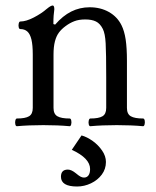

<svg xmlns="http://www.w3.org/2000/svg" viewBox="-20 -451 561 692"><path d="M53.2 -346.2Q48.8 -346.2 47.4 -353Q45.9 -359.9 47.6 -366.7Q49.3 -373.5 53.2 -373.5Q73.7 -373.5 101.6 -387.9Q129.4 -402.3 148.4 -418.9L150.4 -420.4Q156.7 -425.8 161.9 -428.5Q167 -431.2 169.9 -431.2Q172.9 -431.2 174.3 -427.7Q175.8 -424.3 175.8 -417.5Q174.3 -406.7 173.3 -394.5Q172.4 -382.3 172.4 -364.3L178.7 -362.3Q206.1 -394 236.8 -409.4Q267.6 -424.8 303.2 -424.8Q342.3 -424.8 372.6 -407.7Q402.8 -390.6 418 -359.9Q428.2 -339.4 432.9 -308.8Q437.5 -278.3 437.5 -231.9V-81.5H362.8V-172.9Q362.8 -259.8 360.8 -294.9Q358.9 -330.1 350.6 -346.7Q340.8 -366.2 325.9 -373.5Q311 -380.9 287.1 -380.9Q264.2 -380.9 247.8 -374.5Q231.4 -368.2 216.3 -356.9Q201.7 -346.2 192.4 -333.7Q183.1 -321.3 178 -302Q172.9 -282.7 172.9 -253.9V-81.5H98.1V-254.4Q98.1 -288.6 93.3 -308.6Q88.4 -328.6 78.6 -337.4Q68.8 -346.2 53.2 -346.2ZM41 -23.9Q71.3 -23.9 84.7 -32Q98.1 -40 98.1 -62V-98.1H172.9V-62Q172.9 -40 186.8 -32Q200.7 -23.9 231 -23.9Q235.4 -23.9 236.8 -16.8Q238.3 -9.8 236.6 -2.9Q234.9 3.9 231 3.9Q188.5 0 136.2 0Q83.5 0 41 3.9Q36.6 3.9 35.2 -3.2Q33.7 -10.3 35.4 -17.1Q37.1 -23.9 41 -23.9ZM305.7 -23.9Q335.9 -23.9 349.4 -32Q362.8 -40 362.8 -62V-98.1H437.5V-62Q437.5 -40 451.4 -32Q465.3 -23.9 495.6 -23.9Q500 -23.9 501.5 -16.8Q502.9 -9.8 501.2 -2.9Q499.5 3.9 495.6 3.9Q453.1 0 400.9 0Q348.1 0 305.7 3.9Q301.3 3.9 299.8 -3.2Q298.3 -10.3 300 -17.1Q301.8 -23.9 305.7 -23.9ZM199.7 186Q199.7 160.2 224.6 160.2Q231 160.2 238.3 163.6Q245.6 167 253.9 173.8Q263.7 182.1 270 185.5Q276.4 189 282.7 189Q293 189 298.8 181.2Q304.7 173.3 304.7 158.2Q304.7 138.7 288.1 121.3Q271.5 104 238.8 88.9L273.9 37.1Q293.5 42.5 314 57.1Q334.5 71.8 348.1 91.8Q361.8 111.8 361.8 132.8Q361.8 158.2 346.9 178.2Q332 198.2 307.9 209.7Q283.7 221.2 257.8 221.2Q199.7 221.2 199.7 186Z"/></svg>

Font: Junicode Two Beta VF
Style: Regular
Weight: 400
Designer: Peter S. Baker
Foundry: Briery Creek Software
Version: Version 1.031 beta; ttfautohint (v1.8.1.43-b0c9)